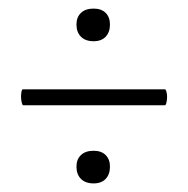

<svg xmlns="http://www.w3.org/2000/svg" viewBox="-20 -416 438 447"><path d="M158 -359Q158 -376 168.5 -386Q179 -396 198 -396Q216 -396 226 -386Q236 -376 236 -359Q236 -341 226 -330.5Q216 -320 198 -320Q179 -320 168.5 -330.5Q158 -341 158 -359ZM29 -191Q29 -197 30 -202.5Q31 -208 33 -208H364Q366 -208 367.5 -202.5Q369 -197 369 -190Q369 -183 367.5 -177Q366 -171 364 -171H34Q32 -171 30.5 -177.5Q29 -184 29 -191ZM158 -28Q158 -45 168.5 -55Q179 -65 198 -65Q216 -65 226 -55Q236 -45 236 -28Q236 -10 226 0.5Q216 11 198 11Q179 11 168.5 0.5Q158 -10 158 -28Z"/></svg>

Font: Cormorant Infant Light
Style: Regular
Weight: 300
Designer: Christian Thalmann (Catharsis Fonts)
Version: Version 3.000